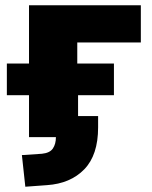

<svg xmlns="http://www.w3.org/2000/svg" viewBox="-20 -520 576 728"><path d="M76 188 63 68 139 63Q169 60 180.5 43Q192 26 192 0H90V-159H6V-279H90V-500H514V-359H273V-279H412V-159H276V-80H352V-37Q352 68 299.5 122Q247 176 158 182Z"/></svg>

Font: Nunito Sans 9pt Black
Style: Regular
Weight: 900
Version: Version 3.101;gftools[0.9.27]